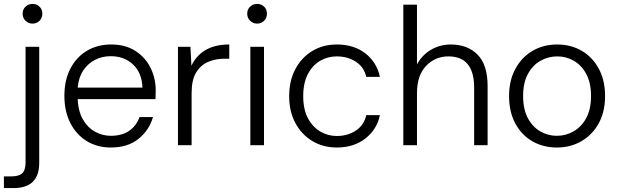

<svg xmlns="http://www.w3.org/2000/svg" viewBox="-46 -744 3170 984"><path d="M121 -623Q100 -623 85 -637.5Q70 -652 70 -674Q70 -696 85 -710Q100 -724 121 -724Q142 -724 156.5 -710Q171 -696 171 -674Q171 -652 156.5 -637.5Q142 -623 121 -623ZM-26 220V160H12Q51 160 68 144Q85 128 85 88V-504H155V91Q155 220 23 220Z M522 12Q452 12 398.5 -21Q345 -54 314.5 -113.5Q284 -173 284 -253Q284 -333 314.5 -392Q345 -451 399 -483.5Q453 -516 524 -516Q597 -516 648 -483Q699 -450 725.5 -396.5Q752 -343 752 -281Q752 -271 751.5 -260.5Q751 -250 751 -236H352Q355 -173 379.5 -131Q404 -89 442 -68.5Q480 -48 522 -48Q579 -48 616 -73.5Q653 -99 669 -144H738Q719 -77 664 -32.5Q609 12 522 12ZM521 -456Q478 -456 441.5 -437.5Q405 -419 381 -383.5Q357 -348 352 -295H684Q681 -372 635.5 -414Q590 -456 521 -456Z M866 0V-504H930L935 -407Q959 -459 1007.5 -487.5Q1056 -516 1129 -516V-443H1102Q1059 -443 1021 -427Q983 -411 959.5 -373Q936 -335 936 -267V0Z M1272 -623Q1251 -623 1236 -637.5Q1221 -652 1221 -674Q1221 -696 1236 -710Q1251 -724 1272 -724Q1293 -724 1307.5 -710Q1322 -696 1322 -674Q1322 -652 1307.5 -637.5Q1293 -623 1272 -623ZM1237 0V-504H1307V0Z M1680 12Q1610 12 1555 -21Q1500 -54 1468 -113Q1436 -172 1436 -251Q1436 -331 1468 -390.5Q1500 -450 1555 -483Q1610 -516 1680 -516Q1768 -516 1826.5 -470.5Q1885 -425 1901 -350H1831Q1820 -400 1778 -427.5Q1736 -455 1680 -455Q1634 -455 1595 -432.5Q1556 -410 1532 -364.5Q1508 -319 1508 -251Q1508 -184 1532 -138.5Q1556 -93 1595.5 -70Q1635 -47 1680 -47Q1736 -47 1778 -75Q1820 -103 1831 -154H1901Q1886 -81 1827 -34.5Q1768 12 1680 12Z M2021 0V-720H2091V-414Q2117 -462 2163 -489Q2209 -516 2264 -516Q2350 -516 2401.5 -464Q2453 -412 2453 -303V0H2384V-295Q2384 -455 2252 -455Q2184 -455 2137.5 -406Q2091 -357 2091 -267V0Z M2808 12Q2737 12 2681.5 -20.5Q2626 -53 2594.5 -112Q2563 -171 2563 -252Q2563 -332 2595.5 -391.5Q2628 -451 2683.5 -483.5Q2739 -516 2810 -516Q2880 -516 2935.5 -483.5Q2991 -451 3023 -391.5Q3055 -332 3055 -252Q3055 -171 3022.5 -112Q2990 -53 2934 -20.5Q2878 12 2808 12ZM2808 -48Q2854 -48 2894 -71Q2934 -94 2958.5 -139Q2983 -184 2983 -252Q2983 -320 2958.5 -365Q2934 -410 2895 -432.5Q2856 -455 2810 -455Q2764 -455 2724 -432.5Q2684 -410 2659.5 -365Q2635 -320 2635 -252Q2635 -184 2659 -139Q2683 -94 2722.5 -71Q2762 -48 2808 -48Z"/></svg>

Font: DM Sans Light
Style: Regular
Weight: 300
Designer: Colophon Foundry, Jonny Pinhorn
Foundry: Colophon Foundry
Version: Version 4.004; ttfautohint (v1.8.4.7-5d5b)